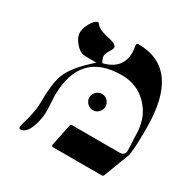

<svg xmlns="http://www.w3.org/2000/svg" viewBox="-138 -730 862 868"><g transform="rotate(30 292.5 -296.5)"><path d="M566.4 -287.1Q566.4 -160.2 557.1 -137.2L507.8 -7.8Q505.4 0 497.6 0H246.1Q233.4 0 236.3 -11.2L258.8 -120.6Q260.3 -129.4 269 -129.4H515.6Q544.9 -129.4 543.5 -157.2Q542 -189 539.6 -253.9Q534.7 -332.5 481.9 -385.3Q429.2 -438 350.6 -438Q134.8 -438 133.3 -208Q133.3 -195.3 135.3 -169.9Q137.2 -144.5 137.2 -131.8Q137.2 -85 123 -46.9Q105.5 3.9 73.7 3.9Q63.5 3.9 69.8 -19Q93.8 -99.1 93.8 -143.6Q93.8 -249 112.8 -295.9Q136.7 -355.5 222.2 -429.2Q166.5 -429.2 157.2 -430.2Q133.3 -432.6 111.1 -459.5Q88.9 -486.3 88.9 -511.7Q88.9 -530.8 103.5 -558.6Q118.2 -586.4 137.2 -592.8Q138.7 -592.8 149.9 -580.1Q165 -563.5 220.7 -552.2Q257.3 -544.4 257.8 -526.9Q257.8 -520.5 246.3 -502.2Q234.9 -483.9 234.9 -472.2Q234.9 -460.9 246.1 -440.4Q339.8 -463.4 340.3 -549.8Q340.3 -556.2 338.4 -568.1Q336.4 -580.1 336.4 -586.4Q336.4 -596.7 344.2 -596.7Q566.4 -596.7 566.4 -287.1ZM356.9 -276.9Q356.9 -260.3 344.7 -247.6Q332.5 -234.9 314.9 -234.9Q298.3 -234.9 285.6 -247.6Q272.9 -260.3 272.9 -276.9Q272.9 -294.4 285.6 -307.1Q298.3 -319.8 314.9 -319.8Q332.5 -319.8 344.7 -307.1Q356.9 -294.4 356.9 -276.9Z"/></g></svg>

Font: Accordance
Style: Regular
Weight: 400
Version: Version 1.1 (build May 11, 2018) Miklal Software Solutions, 